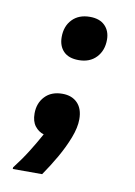

<svg xmlns="http://www.w3.org/2000/svg" viewBox="-65 -488 418 596"><g transform="rotate(10 144.0 -190.5)"><path d="M159.2 -305.8Q127.5 -305.8 111.3 -322.5Q95 -339.2 95 -367.5Q95 -401.7 115.4 -422.9Q135.8 -444.2 170.8 -444.2Q201.7 -444.2 218.3 -427.5Q235 -410.8 235 -383.3Q235 -349.2 214.6 -327.5Q194.2 -305.8 159.2 -305.8ZM16.7 62.5V57.5Q40 27.5 58.8 -2.5Q77.5 -32.5 92.5 -60Q75.8 -65 64.6 -79.6Q53.3 -94.2 53.3 -119.2Q53.3 -151.7 73.3 -172.9Q93.3 -194.2 128.3 -194.2Q158.3 -194.2 175.8 -176.2Q193.3 -158.3 193.3 -125Q193.3 -99.2 180.8 -66.7Q168.3 -34.2 149.2 -0.8Q130 32.5 109.2 62.5Z"/></g></svg>

Font: Familjen Grotesk Medium
Style: Italic
Weight: 500
Italic angle: -9.46201°
Designer: Anders Wikstroem, Jonas Baeckman, Matilda Gysing, Kristian Moeller
Foundry: Familjen STHLM AB
Version: Version 2.002; ttfautohint (v1.8.4.7-5d5b)